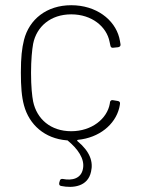

<svg xmlns="http://www.w3.org/2000/svg" viewBox="-20 -530 552 736"><path d="M401 -133C391 -75 332 -27 253 -27C174 -27 121 -74 107 -141C103 -162 99 -197 99 -251C99 -301 103 -340 107 -362C120 -428 174 -475 253 -475C333 -475 389 -427 400 -370L403 -356C404 -349 408 -346 414 -347L433 -349C439 -350 443 -354 442 -360C441 -368 439 -377 437 -386C419 -455 349 -510 253 -510C159 -510 92 -456 72 -377C64 -345 60 -310 60 -252C60 -198 63 -159 72 -126C92 -52 151 1 236 8C238 8 240 8 241 10C276 39 306 78 298 117C291 155 256 163 221 156C214 155 210 158 209 164L207 171C206 178 208 182 215 183C259 192 317 186 329 128C338 90 325 51 277 11C275 9 275 7 279 6C360 -2 421 -52 437 -116C439 -123 439 -128 440 -132C441 -139 437 -142 431 -143L413 -146C408 -147 404 -145 402 -140C402 -138 401 -135 401 -134C401 -134 401 -134 401 -133Z"/></svg>

Font: Barlow ExtraLight
Style: Regular
Weight: 275
Designer: Jeremy Tribby
Foundry: Tribby Type
Version: Version 1.422;hotconv 1.0.109;makeotfexe 2.5.65596